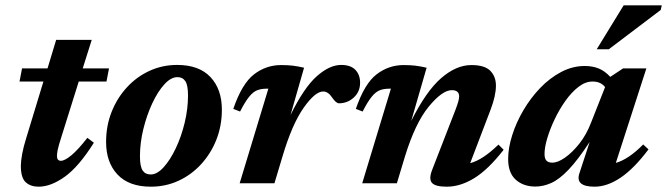

<svg xmlns="http://www.w3.org/2000/svg" viewBox="-20 -690 2512 723"><path d="M211.5 -175.5Q200 -140 197.2 -125.2Q194.5 -110.5 194.5 -102.5Q194.5 -84.5 209.5 -84.5Q223.5 -84.5 248.8 -105.2Q274 -126 309 -171L333.5 -152.5Q276.5 -62 224 -24.5Q171.5 13 125.5 13Q95 13 76.8 -3.8Q58.5 -20.5 58.5 -65.5Q58.5 -83 63.5 -110.5Q68.5 -138 79.5 -172.5L143.5 -383H53.5L63 -432.5H159L191.5 -540H325.5L291.5 -432.5H390.5L381 -383H276.5Z M647 -445.5Q729.5 -445.5 772.5 -399.8Q815.5 -354 815.5 -277Q815.5 -216.5 794.8 -164Q774 -111.5 737.2 -71.5Q700.5 -31.5 652 -9.2Q603.5 13 548 13Q465.5 13 422.5 -32.8Q379.5 -78.5 379.5 -155.5Q379.5 -216 400.2 -268.5Q421 -321 457.8 -361Q494.5 -401 543 -423.2Q591.5 -445.5 647 -445.5ZM547.5 -33Q571.5 -33 596.2 -60.2Q621 -87.5 642 -131.8Q663 -176 675.5 -228.2Q688 -280.5 688 -330.5Q688 -369 678 -384.2Q668 -399.5 648 -399.5Q623.5 -399.5 598.8 -372.2Q574 -345 553.2 -300.5Q532.5 -256 519.8 -204Q507 -152 507 -101.5Q507 -63.5 517 -48.2Q527 -33 547.5 -33Z M990.5 -356H983Q963.5 -356 948.2 -350Q933 -344 918 -325.5Q903 -307 884 -270L858.5 -280Q891 -375 936.5 -410Q982 -445 1038.5 -445Q1063 -445 1082 -442.8Q1101 -440.5 1125 -435L1074 -257Q1125 -360.5 1173 -403Q1221 -445.5 1264.5 -445.5Q1300.5 -445.5 1318.2 -427Q1336 -408.5 1336 -378.5Q1336 -344.5 1312.2 -322.8Q1288.5 -301 1256.5 -301Q1245.5 -301 1230.5 -323Q1215.5 -345.5 1197 -345.5Q1166.5 -345.5 1123 -283.5Q1079.5 -221.5 1043.5 -100L1013.5 0H882.5Z M1345.5 -270 1320 -280Q1352.5 -375 1398 -410Q1443.5 -445 1500 -445Q1524.5 -445 1543.5 -442.8Q1562.5 -440.5 1586.5 -435L1528.5 -234.5Q1584.5 -346.5 1641.2 -395.8Q1698 -445 1755 -445Q1805.5 -445 1826.5 -423.2Q1847.5 -401.5 1847.5 -367.5Q1847.5 -329.5 1827 -276L1750.5 -75.5Q1775.5 -82.5 1801.2 -99.5Q1827 -116.5 1857 -145.5L1876.5 -126Q1818.5 -51.5 1766 -19.2Q1713.5 13 1662.5 13Q1619.5 13 1606.8 -1.2Q1594 -15.5 1607 -49.5L1695.5 -277.5Q1709 -312.5 1709 -326.5Q1709 -350.5 1681.5 -350.5Q1645.5 -350.5 1594.5 -288.5Q1543.5 -226.5 1505 -101L1474.5 0H1344L1452 -356H1444.5Q1425 -356 1409.8 -350Q1394.5 -344 1379.5 -325.5Q1364.5 -307 1345.5 -270Z M2162 -38 2200.5 -155.5Q2155.5 -87 2120.5 -50.5Q2085.5 -14 2055.5 -0.8Q2025.5 12.5 1996 12.5Q1951 12.5 1922.2 -13.2Q1893.5 -39 1893.5 -91Q1893.5 -133 1908.8 -181Q1924 -229 1951 -275Q1978 -321 2014.2 -358.8Q2050.5 -396.5 2093.2 -419Q2136 -441.5 2182 -441.5Q2211.5 -441.5 2234.8 -432Q2258 -422.5 2278 -400.5L2326.5 -432.5H2414L2299 -76.5Q2347.5 -90.5 2402 -146L2422 -127.5Q2367.5 -55 2317 -21Q2266.5 13 2219 13Q2144.5 13 2162 -38ZM2030.5 -110.5Q2030.5 -92.5 2037.8 -85Q2045 -77.5 2060.5 -77.5Q2080 -77.5 2107.2 -96.2Q2134.5 -115 2161.5 -149Q2188.5 -183 2206 -229L2258.5 -362Q2251.5 -371.5 2239.8 -377.2Q2228 -383 2211 -383Q2184.5 -383 2158.5 -363Q2132.5 -343 2109.5 -310.8Q2086.5 -278.5 2068.8 -241.2Q2051 -204 2040.8 -169.5Q2030.5 -135 2030.5 -110.5ZM2227 -504.5 2328.5 -670H2472L2468 -652.5L2272.5 -504.5Z"/></svg>

Font: Newsreader 16pt
Style: Bold Italic
Weight: 700
Italic angle: -17°
Designer: Hugues Gentile
Foundry: Production Type
Version: Version 1.003; ttfautohint (v1.8.3)